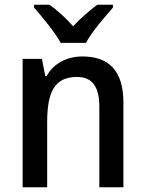

<svg xmlns="http://www.w3.org/2000/svg" viewBox="-20 -786 611 806"><path d="M235 -606H341C364 -651 420 -715 454 -754V-766H388C354 -740 322 -713 287 -676C256 -711 219 -744 188 -766H123V-754C158 -714 211 -650 235 -606ZM326 -549C264 -549 206 -522 176 -467H170L156 -539H75V0H178V-273C178 -400 209 -463 303 -463C368 -463 397 -421 397 -338V0H498V-356C498 -489 437 -549 326 -549Z"/></svg>

Font: Noto Sans Devanagari UI SemiCondensed Medium
Style: Regular
Weight: 500
Width: 4
Designer: Jelle Bosma - Monotype Design Team
Foundry: Monotype Imaging Inc.
Version: Version 2.004